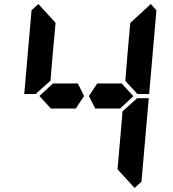

<svg xmlns="http://www.w3.org/2000/svg" viewBox="-20 -975 856 950"><path d="M162 -515 158 -510H100L136 -924L170 -955L255 -862L240 -698L231 -590L230 -576ZM582 -562 640 -499 574 -438H546H510H451L420 -500L461 -562H520H557ZM654 -485 658 -489H716L680 -76L646 -45L561 -138L562 -144L576 -302L584 -396L586 -424ZM726 -955 754 -924 718 -510H660L656 -514L600 -575L601 -586L610 -698L624 -856L625 -862ZM365 -562 396 -500 355 -438H296H259H232L175 -500L242 -562H269H306Z"/></svg>

Font: DSEG14 Classic
Style: Bold Italic
Weight: 700
Italic angle: -5°
Designer: Keshikan(Twitter:@keshinomi_88pro)
Version: Version 0.46